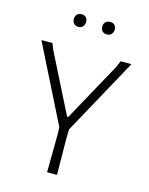

<svg xmlns="http://www.w3.org/2000/svg" viewBox="-122 -895 755 972"><g transform="rotate(15 256.0 -409.0)"><path d="M271 -191 273 0H221L223 -191L222 -236L20 -639H78L90 -608L246 -298H252L422 -607L435 -639H492L272 -238ZM215 -786Q215 -771 206.5 -761.5Q198 -752 183 -752Q168 -752 159.5 -761Q151 -770 151 -785Q151 -800 159.5 -809Q168 -818 184 -818Q198 -818 206.5 -809.5Q215 -801 215 -786ZM365 -786Q365 -771 356 -761.5Q347 -752 332 -752Q317 -752 308.5 -761Q300 -770 300 -785Q300 -800 309 -809Q318 -818 333 -818Q348 -818 356.5 -809.5Q365 -801 365 -786Z"/></g></svg>

Font: Luna Sans Light
Style: Regular
Weight: 300
Designer: Juan Pablo del Peral
Foundry: Huerta Tipografica
Version: Version 2.001; ttfautohint (v1.5)